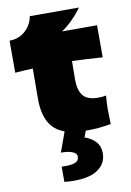

<svg xmlns="http://www.w3.org/2000/svg" viewBox="-99 -717 712 1044"><g transform="rotate(-10 256.5 -194.5)"><path d="M493 -367Q401 -373 325 -376L324 -270Q324 -216 347.5 -185.5Q371 -155 431 -155Q454 -155 475 -159Q471 -122 471 -84Q471 -66 473 -2Q431 5 402 7.5Q373 10 333 10L320 45Q356 57 379.5 82Q403 107 403 146Q403 201 358 234Q313 267 223 267Q198 267 170 264V180Q219 182 242.5 173.5Q266 165 266 140Q266 124 244 114Q222 104 179 104L219 -6Q159 -28 133 -78.5Q107 -129 107 -204L108 -373Q61 -371 10 -367V-544Q62 -544 98 -577Q134 -610 141 -656H413Q362 -586 300 -544H493Z"/></g></svg>

Font: Dela Gothic One
Style: Regular
Weight: 400
Designer: aratakana
Foundry: aratakana
Version: Version 1.004